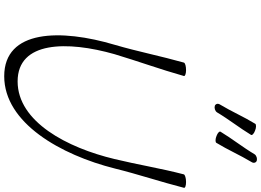

<svg xmlns="http://www.w3.org/2000/svg" viewBox="-180 -998 1209 888"><g transform="rotate(90 424.0 -553.5)"><path d="M640 -950C673 -1004 697 -1060 729 -1113C735 -1122 733 -1133 723 -1137C713 -1140 699 -1136 693 -1127C661 -1073 621 -1023 589 -970C585 -965 594 -956 608 -951C622 -945 637 -945 640 -950ZM499 -953C531 -1007 571 -1057 603 -1110C607 -1115 598 -1124 584 -1129C570 -1135 555 -1135 552 -1130C519 -1076 495 -1020 463 -967C457 -958 459 -947 469 -943C479 -940 493 -944 499 -953ZM269 -800C239 -694 218 -587 187 -481C112 -230 116 31 332 31C548 31 696 -230 759 -481C785 -587 821 -694 848 -800C850 -806 838 -810 821 -810C803 -810 788 -805 786 -800C758 -693 741 -586 715 -479C663 -261 543 -31 356 -31C169 -31 168 -261 230 -479C262 -586 301 -693 331 -800C333 -805 321 -810 304 -810C286 -810 271 -806 269 -800Z"/></g></svg>

Font: Nupuram ExtraLight Oblique
Style: Regular
Weight: 200
Designer: Santhosh Thottingal (santhosh.thottingal@gmail.com)
Foundry: SMC
Version: Version 1.000